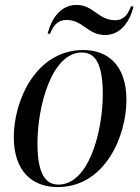

<svg xmlns="http://www.w3.org/2000/svg" viewBox="-20 -749 570 779"><path d="M406 -607C471 -607 507 -663 522 -723H511C500 -693 484 -667 447 -667C379 -667 359 -729 291 -729C225 -729 188 -672 173 -612H183C194 -639 210 -668 250 -668C317 -668 336 -607 406 -607ZM214 10C408 10 493 -200 493 -343C493 -487 415 -546 318 -546C125 -546 36 -340 36 -193C36 -56 109 10 214 10ZM217 0C164 0 132 -45 132 -167C132 -319 190 -536 312 -536C369 -536 397 -486 397 -367C397 -219 342 0 217 0Z"/></svg>

Font: Noto Serif Display SemiCondensed
Style: Italic
Weight: 400
Width: 4
Italic angle: -12°
Designer: Monotype Design Team
Foundry: Monotype Imaging Inc.
Version: Version 2.009